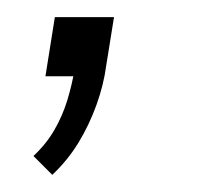

<svg xmlns="http://www.w3.org/2000/svg" viewBox="-20 -89 252 224"><path d="M41 115 19 93Q34 79 43.5 62.5Q53 46 58.5 28Q64 10 67 -8L76 0H33L44 -69H113L104 -13Q101 10 92.5 33.5Q84 57 71.5 77.5Q59 98 41 115Z"/></svg>

Font: Nunito Sans 10pt SemiCondensed ExtraLight
Style: Italic
Weight: 250
Width: 4
Italic angle: -9°
Designer: Vernon Adams
Foundry: Vernon Adams
Version: Version 3.101;gftools[0.9.27]